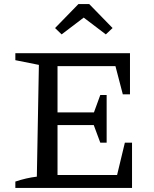

<svg xmlns="http://www.w3.org/2000/svg" viewBox="-20 -918 753 938"><path d="M590 -221H625V0H55V-31Q82 -40 108 -46Q134 -52 160 -55L170 -601L55 -624V-658H615V-457H580L544 -595H221L261 -636V-369H439L470 -454H501V-221H470L438 -307H261V-23L221 -63H552ZM416 -898 530 -781 497 -750 389 -832 281 -750 249 -781 363 -898Z"/></svg>

Font: Piazzolla Thin Medium
Style: Regular
Weight: 500
Version: Version 2.005